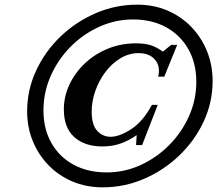

<svg xmlns="http://www.w3.org/2000/svg" viewBox="-20 -793 932 824"><path d="M420.5 11Q350 11 290.8 -14.2Q231.5 -39.5 188 -84.2Q144.5 -129 120.5 -188Q96.5 -247 96.5 -315Q96.5 -407 134.8 -489.5Q173 -572 239.2 -635.8Q305.5 -699.5 390.5 -736.2Q475.5 -773 569 -773Q639.5 -773 698.5 -747.8Q757.5 -722.5 801 -677.5Q844.5 -632.5 868.5 -573Q892.5 -513.5 892.5 -445.5Q892.5 -354 854.2 -271.8Q816 -189.5 749.5 -125.8Q683 -62 598.2 -25.5Q513.5 11 420.5 11ZM438 -53Q513.5 -53 582.5 -84.2Q651.5 -115.5 705.5 -169.8Q759.5 -224 791 -294.2Q822.5 -364.5 822.5 -442Q822.5 -521.5 788.5 -581.8Q754.5 -642 693.5 -675.8Q632.5 -709.5 551 -709.5Q475.5 -709.5 406.2 -678.2Q337 -647 283 -592.5Q229 -538 197.8 -467.5Q166.5 -397 166.5 -319Q166.5 -240 200.2 -180Q234 -120 295.2 -86.5Q356.5 -53 438 -53ZM419.5 -164.5Q344 -164.5 299 -204.5Q254 -244.5 254 -323.5Q254 -379 278 -430Q302 -481 344.2 -521Q386.5 -561 442.8 -584Q499 -607 563.5 -607Q602 -607 627.2 -598.8Q652.5 -590.5 679 -571.5L715 -600.5H740.5L685 -464H659Q669.5 -508.5 645.2 -536.8Q621 -565 575 -565Q533.5 -565 497 -543Q460.5 -521 432.8 -484.5Q405 -448 389.2 -403.2Q373.5 -358.5 373.5 -313Q373.5 -257 397.2 -231.5Q421 -206 454.5 -206Q493 -206 543.5 -239Q594 -272 632 -343H657L590 -170.5H564L566.5 -213Q532 -189 496.8 -176.8Q461.5 -164.5 419.5 -164.5Z"/></svg>

Font: Libre Caslon Text Bold
Style: Italic
Weight: 700
Italic angle: -22.583°
Designer: Pablo Impallari, Rodrigo Fuenzalida, Katja Schimmel
Foundry: Pablo Impallari, Rodrigo Fuenzalida
Version: Version 2.000